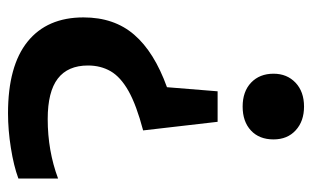

<svg xmlns="http://www.w3.org/2000/svg" viewBox="-173 -617 797 491"><g transform="rotate(-90 225.5 -371.5)"><path d="M159.5 -213.5 137.5 -404Q202 -421 238 -441.2Q274 -461.5 288.8 -487Q303.5 -512.5 303.5 -545Q303.5 -596.5 270 -622.2Q236.5 -648 166.5 -648Q85.5 -648 14.5 -621.5V-723Q47 -735 92.8 -742.2Q138.5 -749.5 181.5 -749.5Q302.5 -749.5 364.5 -699.5Q426.5 -649.5 426.5 -556.5Q426.5 -478 382.2 -426.8Q338 -375.5 248 -343L237.5 -213.5ZM198.5 7.5Q161 7.5 137.8 -13.8Q114.5 -35 114.5 -70.5Q114.5 -107 137.2 -128.2Q160 -149.5 198.5 -149.5Q237 -149.5 259.8 -127.8Q282.5 -106 282.5 -70.5Q282.5 -36 259.5 -14.2Q236.5 7.5 198.5 7.5Z"/></g></svg>

Font: Encode Sans SmCnd SmBold
Style: Regular
Weight: 600
Width: 4
Designer: Multiple Designers
Foundry: Impallari Type
Version: Version 3.002; ttfautohint (v1.8.3) -l 8 -r 50 -G 200 -x 14 